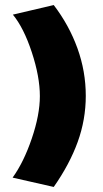

<svg xmlns="http://www.w3.org/2000/svg" viewBox="-20 -702 410 761"><path d="M138 -321Q138 -247 106 -153Q74 -59 30 2L193 39Q256 -51 288 -139.5Q320 -228 320 -322Q320 -419 287 -510.5Q254 -602 193 -682L31 -644Q74 -592 106 -495Q138 -398 138 -321Z"/></svg>

Font: Catamaran
Style: Regular
Weight: 900
Designer: Pria Ravichandran
Version: Version 1.001;PS 001.000;hotconv 1.0.70;makeotf.lib2.5.58329